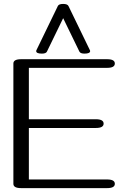

<svg xmlns="http://www.w3.org/2000/svg" viewBox="-20 -967 647 987"><path d="M48.8 -640.6Q48.8 -662.6 88.4 -662.6H530.8Q570.3 -662.6 570.3 -640.6Q570.3 -618.2 530.8 -618.2H128.4V-354H472.7Q512.7 -354 512.7 -331.5Q512.7 -309.1 472.7 -309.1H128.4V-44.4H530.8Q570.3 -44.4 570.3 -22Q570.3 0 530.8 0H88.4Q48.8 0 48.8 -22ZM443.4 -704.6Q443.4 -691.4 414.1 -691.4Q393.6 -691.4 388.2 -701.7L304.7 -873.5L221.2 -701.7Q216.3 -691.4 195.3 -691.4Q166 -691.4 166 -704.6Q166 -707.5 167 -708.5L277.3 -936Q282.2 -946.8 304.7 -946.8Q326.7 -946.8 332 -936L442.4 -708.5Q443.4 -707.5 443.4 -704.6Z"/></svg>

Font: Gayathri
Style: Regular
Weight: 400
Designer: Binoy Dominic <binoy.domenic@gmail.com>
Foundry: SMC
Version: Version 1.000